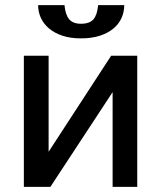

<svg xmlns="http://www.w3.org/2000/svg" viewBox="-20 -730 627 750"><path d="M176.8 0H73.2V-512.2H169.9V-137.2L414.1 -512.2H516.1V0H419.9V-370.1ZM465.3 -710Q465.3 -683.1 454.6 -659.4Q443.8 -635.7 422.6 -618.2Q401.4 -600.6 369.6 -590.3Q337.9 -580.1 295.9 -580.1Q254.9 -580.1 223.6 -590.6Q192.4 -601.1 171.4 -618.9Q150.4 -636.7 139.6 -660.2Q128.9 -683.6 128.9 -710H231.9Q235.4 -672.4 250.2 -654.8Q265.1 -637.2 295.9 -637.2Q330.1 -637.2 345 -654.5Q359.9 -671.9 363.3 -710Z"/></svg>

Font: Clear Sans Medium
Style: Regular
Weight: 500
Foundry: Intel Corporation
Version: Version 1.00